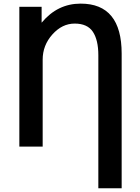

<svg xmlns="http://www.w3.org/2000/svg" viewBox="-20 -810 776 1061"><path d="M86.9 0V-772.5H210V-685.5H210.9Q297.9 -790 425.8 -790Q652.3 -790 652.3 -513.7V230.5H523.4V-504.9Q523.4 -588.9 493.2 -634.3Q462.9 -679.7 392.6 -679.7Q323.2 -679.7 269.5 -619.6Q215.8 -559.6 215.8 -480.5V0Z"/></svg>

Font: Gothic A1
Style: Bold
Weight: 700
Version: Version 2.50